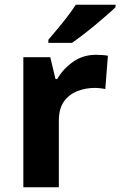

<svg xmlns="http://www.w3.org/2000/svg" viewBox="-20 -786 505 806"><path d="M383 -556Q394 -556 409 -555Q424 -554 433 -552L422 -412Q415 -414 401.5 -415.5Q388 -417 378 -417Q340 -417 305 -403.5Q270 -390 248.5 -360Q227 -330 227 -278V0H78V-546H191L213 -454H220Q244 -496 286 -526Q328 -556 383 -556ZM465 -756Q451 -742 428 -722Q405 -702 378.5 -680Q352 -658 326.5 -638.5Q301 -619 282 -606H183V-619Q199 -638 220.5 -663.5Q242 -689 263 -716.5Q284 -744 298 -766H465Z"/></svg>

Font: Noto Sans New Tai Lue
Style: Bold
Weight: 700
Version: Version 2.003